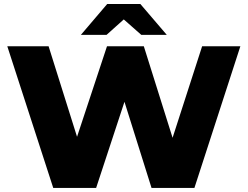

<svg xmlns="http://www.w3.org/2000/svg" viewBox="-20 -929 1224 949"><path d="M243.2 0 16.1 -700.2H220.2L360.8 -252.9L508.8 -700.2H690.9L833 -248L979 -700.2H1168L940.9 0H729L595.2 -425.8L455.1 0ZM379.9 -756.8 509.8 -909.2H673.8L804.2 -756.8H678.2L591.8 -833L506.8 -756.8Z"/></svg>

Font: Montserrat ExtraBold
Style: Regular
Weight: 800
Designer: Julieta Ulanovsky
Foundry: Julieta Ulanovsky
Version: Version 9.000